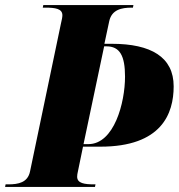

<svg xmlns="http://www.w3.org/2000/svg" viewBox="-44 -734 702 754"><path d="M-24 0H329L331 -10H326C288 -10 259 -14 259 -40C259 -46 260 -53 262 -61L282 -158H350C591 -158 638 -288 638 -395C638 -510 549 -562 395 -562H366L385 -651C395 -696 433 -704 473 -704H478L480 -714H126L124 -704H134C173 -704 201 -700 201 -674C201 -667 199 -657 195 -640L74 -61C65 -17 28 -10 -11 -10H-22ZM303 -168H284L365 -552H374C426 -552 447 -516 447 -433C447 -330 404 -168 303 -168Z"/></svg>

Font: Noto Serif Display SemiCondensed Black
Style: Italic
Weight: 900
Width: 4
Italic angle: -12°
Designer: Monotype Design Team
Foundry: Monotype Imaging Inc.
Version: Version 2.009